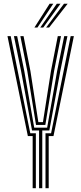

<svg xmlns="http://www.w3.org/2000/svg" viewBox="-20 -990 428 1010"><path d="M185.5 0V-303.6H148.5L90.8 -616.5L53.3 -800H70.2L107.7 -616.5L160 -318.3H228L280.5 -616.5L317.8 -800H334.7L297.3 -616.5L239.5 -303.6H202.4V0ZM151.8 0V-274.3H126.5L19.3 -800H36.2L139.3 -288.9H168.6V0ZM219.3 0V-288.9H248.7L351.7 -800H368.6L261.4 -274.3H236.2V0ZM169.4 -332.9 123.6 -616.5 87.1 -800H103.9L140 -616.5L181.7 -347.6H205.9L248.1 -616.5L284 -800H300.9L264.6 -616.5L218.5 -332.9ZM160.9 -845 240.9 -970.2H260.2L176.8 -845ZM222.5 -845 316.5 -970.2H335.8L238.3 -845ZM191.8 -845 278.7 -970.2H298L207.4 -845Z"/></svg>

Font: Big Shoulders Inline Text SC Thin
Style: Regular
Weight: 100
Designer: Patric King
Foundry: XO Type Co
Version: Version 2.002